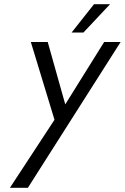

<svg xmlns="http://www.w3.org/2000/svg" viewBox="-20 -639 591 909"><path d="M27 250 238 -72 126 -440H206L289 -145L473 -440H551L112 250ZM319 -485 425 -619H501L375 -485Z"/></svg>

Font: Teachers
Style: Italic
Weight: 400
Italic angle: -11°
Designer: Alfredo Marco Pradil, Chank Diesel
Version: Version 1.001